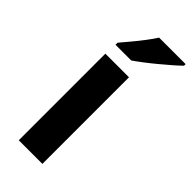

<svg xmlns="http://www.w3.org/2000/svg" viewBox="-246 -811 856 856"><g transform="rotate(45 182.0 -383.0)"><path d="M227 0H78V-546H227ZM364 -756Q350 -742 327 -722Q304 -702 277.5 -680Q251 -658 225.5 -638.5Q200 -619 181 -606H82V-619Q98 -638 119.5 -663.5Q141 -689 162 -716.5Q183 -744 197 -766H364Z"/></g></svg>

Font: Noto Sans Gurmukhi
Style: Regular
Weight: 400
Designer: Jelle Bosma - Monotype Design Team
Foundry: Monotype Imaging Inc.
Version: Version 2.003